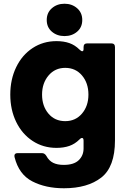

<svg xmlns="http://www.w3.org/2000/svg" viewBox="-20 -799 690 1027"><path d="M58 42Q57 39 57 35Q57 20 75 20H204Q219 20 228 35Q242 61 264.5 72Q287 83 321 83Q375 83 401 58Q427 33 427 -5V-46Q427 -61 419 -61Q412 -61 405 -53Q381 -29 351 -18.5Q321 -8 282 -8Q211 -8 154.5 -45Q98 -82 66.5 -147Q35 -212 35 -293Q35 -374 66.5 -439.5Q98 -505 154.5 -542Q211 -579 282 -579Q321 -579 351 -568.5Q381 -558 405 -534Q414 -525 420 -525Q427 -525 427 -537V-547Q427 -567 447 -567H575Q595 -567 595 -547V-48Q595 94 521.5 151Q448 208 322 208Q224 208 152.5 171Q81 134 58 42ZM453 -293Q453 -355 418.5 -395.5Q384 -436 329 -436Q274 -436 239.5 -395Q205 -354 205 -293Q205 -232 239 -191.5Q273 -151 329 -151Q384 -151 418.5 -191.5Q453 -232 453 -293ZM230 -692Q230 -731 257.5 -755Q285 -779 325 -779Q365 -779 392.5 -755Q420 -731 420 -692Q420 -653 392.5 -629.5Q365 -606 325 -606Q285 -606 257.5 -629.5Q230 -653 230 -692Z"/></svg>

Font: Open Sauce Two Black
Style: Regular
Weight: 900
Designer: Alfredo Marco Pradil
Foundry: Creative Sauce Fz LLC
Version: Version 1.477